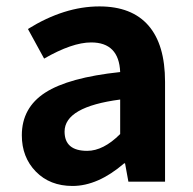

<svg xmlns="http://www.w3.org/2000/svg" viewBox="-20 -581 617 614"><path d="M211.9 13.7Q139.6 13.7 94.7 -32.2Q49.8 -78.1 49.8 -148.4Q49.8 -236.3 124.5 -284.7Q199.2 -333 364.3 -350.6Q360.4 -445.3 271.5 -445.3Q210.9 -445.3 121.1 -393.6L69.3 -488.3Q185.5 -560.5 297.9 -560.5Q401.4 -560.5 454.6 -499.5Q507.8 -438.5 507.8 -319.3V0H390.6L379.9 -58.6H377Q293 13.7 211.9 13.7ZM258.8 -98.6Q310.5 -98.6 364.3 -152.3V-262.7Q186.5 -239.3 186.5 -160.2Q186.5 -98.6 258.8 -98.6Z"/></svg>

Font: Bpmf GenYo Gothic B
Style: B
Weight: 700
Foundry: But Ko
Version: Version 1.320